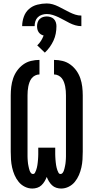

<svg xmlns="http://www.w3.org/2000/svg" viewBox="-20 -1081 540 1109"><path d="M167 8Q144 8 123 -2.5Q102 -13 87.5 -31Q73 -49 64 -70Q55 -91 50 -113.5Q45 -136 43.5 -159Q42 -182 42 -205V-530Q42 -555 45 -580Q48 -605 56 -628.5Q64 -652 78.5 -672.5Q93 -693 113.5 -708Q134 -723 158.5 -729Q183 -735 208 -735V-651Q195 -651 183 -645Q171 -639 163 -629Q155 -619 150.5 -606.5Q146 -594 143.5 -581.5Q141 -569 140 -556Q139 -543 139 -530V-205Q139 -198 139 -191Q139 -184 139 -177Q139 -170 139.5 -163Q140 -156 140.5 -149Q141 -142 142 -135Q143 -128 144.5 -121.5Q146 -115 147.5 -108Q149 -101 151.5 -94.5Q154 -88 158.5 -82Q163 -76 170 -76Q178 -76 182 -83Q186 -90 188.5 -97.5Q191 -105 193 -112.5Q195 -120 196 -127.5Q197 -135 198 -143Q199 -151 199.5 -158.5Q200 -166 200.5 -174Q201 -182 201 -189.5Q201 -197 201 -205Q201 -213 201 -221V-228H299V-221Q299 -213 299 -205Q299 -197 299 -189.5Q299 -182 299.5 -174Q300 -166 300.5 -158.5Q301 -151 302 -143Q303 -135 304 -127.5Q305 -120 307 -112.5Q309 -105 311.5 -97.5Q314 -90 318 -83Q322 -76 330 -76Q337 -76 341.5 -82Q346 -88 348.5 -94.5Q351 -101 352.5 -108Q354 -115 355.5 -121.5Q357 -128 358 -135Q359 -142 359.5 -149Q360 -156 360.5 -163Q361 -170 361 -177Q361 -184 361 -191Q361 -198 361 -205V-530Q361 -543 360 -556Q359 -569 356.5 -581.5Q354 -594 349.5 -606.5Q345 -619 337 -629Q329 -639 317 -645Q305 -651 292 -651V-735Q317 -735 341.5 -729Q366 -723 386.5 -708Q407 -693 421.5 -672.5Q436 -652 444 -628.5Q452 -605 455 -580Q458 -555 458 -530V-205Q458 -182 456.5 -159Q455 -136 450 -113.5Q445 -91 436 -70Q427 -49 412.5 -31Q398 -13 377 -2.5Q356 8 333 8Q319 8 305 3.5Q291 -1 280.5 -11Q270 -21 262.5 -33.5Q255 -46 250 -59Q245 -46 237.5 -33.5Q230 -21 219.5 -11Q209 -1 195 3.5Q181 8 167 8ZM180 -930H108Q108 -957 117.5 -984Q127 -1011 147.5 -1029Q168 -1047 195.5 -1054Q223 -1061 250 -1061Q268 -1061 285 -1056Q302 -1051 318 -1043Q334 -1035 350 -1026.5Q366 -1018 382 -1010Q398 -1002 415 -996.5Q432 -991 450 -991V-930Q432 -930 415 -935Q398 -940 382 -948Q366 -956 350 -965Q334 -974 318 -981.5Q302 -989 285 -994.5Q268 -1000 250 -1000Q236 -1000 222 -995.5Q208 -991 198 -981Q188 -971 184 -957.5Q180 -944 180 -930ZM239 -777 195 -819Q208 -831 217 -845.5Q226 -860 232 -876Q223 -878 215.5 -883Q208 -888 203 -895.5Q198 -903 196 -912Q194 -921 194 -930Q194 -941 197.5 -952Q201 -963 209 -971Q217 -979 228 -982.5Q239 -986 250 -986Q261 -986 272 -982.5Q283 -979 291 -971Q299 -963 302.5 -952Q306 -941 306 -930Q306 -908 302 -887Q298 -866 289 -846.5Q280 -827 267.5 -809.5Q255 -792 239 -777Z"/></svg>

Font: Iosevka Term Curly
Style: Bold
Weight: 700
Designer: Belleve Invis
Foundry: Belleve Invis
Version: Version 32.3.0